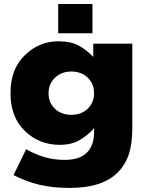

<svg xmlns="http://www.w3.org/2000/svg" viewBox="-20 -754 716 936"><path d="M317.4 162.1Q401.4 162.1 460 142.6Q518.6 123 554.7 85.9Q590.8 49.8 608.4 -2.9Q625 -55.7 625 -129.9Q625 -266.6 625 -541Q577.1 -541 434.6 -541Q434.6 -525.4 434.6 -476.6Q404.3 -508.8 365.2 -531.2Q326.2 -552.7 264.6 -552.7Q170.9 -552.7 101.6 -485.4Q31.2 -418 31.2 -300.8Q31.2 -300.8 31.2 -298.8Q31.2 -182.6 101.6 -115.2Q170.9 -47.9 271.5 -47.9Q330.1 -47.9 370.1 -72.3Q409.2 -95.7 438.5 -128.9Q438.5 -122.1 438.5 -108.4Q438.5 -43.9 402.3 -8.8Q367.2 25.4 295.9 25.4Q241.2 25.4 196.3 11.7Q150.4 -2 107.4 -26.4Q86.9 15.6 45.9 99.6Q104.5 129.9 170.9 146.5Q238.3 162.1 317.4 162.1ZM328.1 -194.3Q279.3 -194.3 248 -223.6Q216.8 -252.9 216.8 -297.9Q216.8 -298.8 216.8 -299.8Q216.8 -344.7 248 -375Q279.3 -405.3 328.1 -405.3Q376 -405.3 407.2 -376Q438.5 -345.7 438.5 -300.8Q438.5 -300.8 438.5 -298.8Q438.5 -253.9 407.2 -223.6Q376 -194.3 328.1 -194.3ZM263.7 -591.8Q305.7 -591.8 430.7 -591.8Q430.7 -627.9 430.7 -734.4Q389.6 -734.4 263.7 -734.4Q263.7 -698.2 263.7 -591.8Z"/></svg>

Font: Big-Shock
Style: Black
Weight: 400